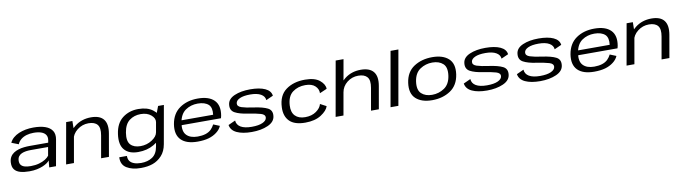

<svg xmlns="http://www.w3.org/2000/svg" viewBox="-39 -1633 9671 2715"><g transform="rotate(-10 4797.0 -276.0)"><path d="M260.5 6Q320.5 6 369.5 -4.2Q418.5 -14.5 455.8 -30.5Q493 -46.5 517.8 -64.2Q542.5 -82 554 -98.5L544.5 0H642L708 -372Q721.5 -447.5 690.5 -496.5Q659.5 -545.5 590.8 -570Q522 -594.5 420.5 -594.5Q362.5 -594.5 309.2 -584.5Q256 -574.5 210.2 -555Q164.5 -535.5 130.2 -506Q96 -476.5 77 -436L177.5 -397Q195.5 -438.5 229.8 -466Q264 -493.5 310.5 -507Q357 -520.5 411.5 -520.5Q475.5 -520.5 519.8 -505Q564 -489.5 584.5 -458.2Q605 -427 597 -380L591 -347H324Q285 -347 243 -342.5Q201 -338 162.5 -326.2Q124 -314.5 92.8 -293.8Q61.5 -273 42.8 -240.8Q24 -208.5 21.5 -163Q18 -98.5 46.5 -61.8Q75 -25 130 -9.5Q185 6 260.5 6ZM292.5 -63.5Q244.5 -63.5 208.2 -73Q172 -82.5 152.8 -106Q133.5 -129.5 135.5 -172Q137.5 -207.5 154.5 -230Q171.5 -252.5 199 -264.8Q226.5 -277 260 -282Q293.5 -287 329 -287H578.5L557.5 -166Q539.5 -140.5 502.2 -117Q465 -93.5 411.8 -78.5Q358.5 -63.5 292.5 -63.5Z M787 0H899.5L979 -452L981 -589.5H891.5ZM1289.5 0H1402L1458.5 -323.5Q1482 -458 1428.8 -526.5Q1375.5 -595 1248 -595Q1113 -595 1015 -518.2Q917 -441.5 903 -362L950.5 -320.5Q965.5 -407.5 1037 -463Q1108.5 -518.5 1198.5 -518.5Q1286.5 -518.5 1325.5 -471.8Q1364.5 -425 1345.5 -318.5Z M1821.5 233.5Q1920 233.5 1993.2 207.2Q2066.5 181 2123 120Q2179.5 59 2197.5 -41.5L2294.5 -588.5H2211.5L2156 -442L2082.5 -27Q2065 75.5 1998.8 119.8Q1932.5 164 1837 164Q1779.5 164 1737.2 148.8Q1695 133.5 1674.5 105.2Q1654 77 1654.5 31H1544.5Q1539.5 137 1618.2 185.2Q1697 233.5 1821.5 233.5ZM1823 4.5Q1951.5 4.5 2048.5 -52.2Q2145.5 -109 2154.5 -161L2117.5 -225.5Q2108 -167.5 2034.5 -119.8Q1961 -72 1869.5 -72Q1775 -72 1727 -123.8Q1679 -175.5 1698 -295Q1717 -415 1785.5 -466.5Q1854 -518 1948 -518Q2039.5 -518 2096 -470.5Q2152.5 -423 2143 -365.5L2201 -426.5Q2210 -477 2133 -535.8Q2056 -594.5 1927 -594.5Q1795.5 -594.5 1700.2 -521.5Q1605 -448.5 1583.5 -295.5Q1562 -144 1626.8 -69.8Q1691.5 4.5 1823 4.5Z M2677 5.5 2689.5 -65Q2582.5 -65 2529.5 -120.5Q2476 -175.5 2495.5 -295Q2515 -418.5 2591.5 -472Q2668 -524.5 2768 -524.5Q2871 -524.5 2924 -475Q2969 -429.5 2956.5 -331H2489.5L2477.5 -263H3057Q3062.5 -279 3065.5 -297.5Q3091 -443 3015.5 -519Q2940 -594.5 2780.5 -594.5Q2627 -594.5 2519.5 -519.5Q2412.5 -445 2387.5 -295.5Q2364 -148.5 2440 -71Q2516.5 5.5 2677 5.5ZM2689.5 -65 2677 5.5Q2768.5 5.5 2835.5 -13.5Q2902 -32.5 2952.5 -71.5Q3002 -109 3023 -159.5L2933 -196Q2913.5 -157 2882.5 -126Q2850.5 -95.5 2801.5 -80Q2751.5 -65 2689.5 -65Z M3454.5 4.5Q3589 4.5 3686.2 -38.5Q3783.5 -81.5 3792.5 -163.5Q3803 -246.5 3737.2 -280.5Q3671.5 -314.5 3535.5 -333.5Q3428.5 -348 3368 -367.8Q3307.5 -387.5 3313 -432.5Q3317.5 -472.5 3371.2 -497.2Q3425 -522 3521 -522Q3620 -522 3674.8 -490.2Q3729.5 -458.5 3733 -404L3835 -449.5Q3826 -521 3746.5 -557.5Q3667 -594 3533.5 -594Q3400 -594 3306.5 -553.5Q3213 -513 3204 -433.5Q3193.5 -350 3259 -314Q3324.5 -278 3448.5 -260.5Q3561 -243 3624.5 -224.5Q3688 -206 3682.5 -159.5Q3678 -119.5 3622.2 -93.8Q3566.5 -68 3466 -68Q3363.5 -68 3307.8 -101Q3252 -134 3248 -196.5L3146 -150Q3158 -72 3240.5 -33.8Q3323 4.5 3454.5 4.5Z M4222.5 5.5Q4362.5 5.5 4451 -52Q4539.5 -109.5 4558 -172L4470.5 -218.5Q4457 -162 4393 -116.5Q4329 -71 4233.5 -71Q4140.5 -71 4090.2 -122.5Q4040 -174 4046 -272.5Q4053.5 -404.5 4129.5 -461Q4205.5 -517.5 4310.5 -517.5Q4405 -517.5 4452.2 -472.8Q4499.5 -428 4497 -368.5L4600.5 -413.5Q4600 -478.5 4530.2 -536.2Q4460.5 -594 4320.5 -594Q4155 -594 4046.2 -514.2Q3937.5 -434.5 3931 -265.5Q3925.5 -137 3997 -65.8Q4068.5 5.5 4222.5 5.5Z M4657 0H4769.5L4908.5 -785H4796ZM5165 0H5277.5L5334.5 -325Q5358 -459.5 5303.2 -527.2Q5248.5 -595 5121.5 -595Q4986.5 -595 4889.5 -518.2Q4792.5 -441.5 4778.5 -362L4826 -320.5Q4841 -407.5 4911.2 -463Q4981.5 -518.5 5071.5 -518.5Q5160 -518.5 5200 -471.8Q5240 -425 5221 -318.5Z M5445.5 0H5558L5696.5 -785H5584Z M6045 4.5Q6197 4.5 6307.5 -69.2Q6418 -143 6440.5 -296.5Q6462 -447.5 6380.8 -521.2Q6299.5 -595 6147.5 -595Q5995 -595 5884 -522.5Q5773 -450 5751 -296.5Q5730 -145.5 5811.2 -70.5Q5892.5 4.5 6045 4.5ZM6056.5 -70.5Q5959.5 -70.5 5903.2 -123Q5847 -175.5 5864 -295.5Q5881.5 -415 5960 -467.5Q6038.5 -520 6135.5 -520Q6232.5 -520 6289 -468Q6345.5 -416 6328 -295.5Q6310.5 -176.5 6231.8 -123.5Q6153 -70.5 6056.5 -70.5Z M6832 4.5Q6966.5 4.5 7063.8 -38.5Q7161 -81.5 7170 -163.5Q7180.5 -246.5 7114.8 -280.5Q7049 -314.5 6913 -333.5Q6806 -348 6745.5 -367.8Q6685 -387.5 6690.5 -432.5Q6695 -472.5 6748.8 -497.2Q6802.5 -522 6898.5 -522Q6997.5 -522 7052.2 -490.2Q7107 -458.5 7110.5 -404L7212.5 -449.5Q7203.5 -521 7124 -557.5Q7044.5 -594 6911 -594Q6777.5 -594 6684 -553.5Q6590.5 -513 6581.5 -433.5Q6571 -350 6636.5 -314Q6702 -278 6826 -260.5Q6938.5 -243 7002 -224.5Q7065.5 -206 7060 -159.5Q7055.5 -119.5 6999.8 -93.8Q6944 -68 6843.5 -68Q6741 -68 6685.2 -101Q6629.5 -134 6625.5 -196.5L6523.5 -150Q6535.5 -72 6618 -33.8Q6700.5 4.5 6832 4.5Z M7595 4.5Q7729.5 4.5 7826.8 -38.5Q7924 -81.5 7933 -163.5Q7943.5 -246.5 7877.8 -280.5Q7812 -314.5 7676 -333.5Q7569 -348 7508.5 -367.8Q7448 -387.5 7453.5 -432.5Q7458 -472.5 7511.8 -497.2Q7565.5 -522 7661.5 -522Q7760.5 -522 7815.2 -490.2Q7870 -458.5 7873.5 -404L7975.5 -449.5Q7966.5 -521 7887 -557.5Q7807.5 -594 7674 -594Q7540.5 -594 7447 -553.5Q7353.5 -513 7344.5 -433.5Q7334 -350 7399.5 -314Q7465 -278 7589 -260.5Q7701.5 -243 7765 -224.5Q7828.5 -206 7823 -159.5Q7818.5 -119.5 7762.8 -93.8Q7707 -68 7606.5 -68Q7504 -68 7448.2 -101Q7392.5 -134 7388.5 -196.5L7286.5 -150Q7298.5 -72 7381 -33.8Q7463.5 4.5 7595 4.5Z M8371 5.5 8383.5 -65Q8276.5 -65 8223.5 -120.5Q8170 -175.5 8189.5 -295Q8209 -418.5 8285.5 -472Q8362 -524.5 8462 -524.5Q8565 -524.5 8618 -475Q8663 -429.5 8650.5 -331H8183.5L8171.5 -263H8751Q8756.5 -279 8759.5 -297.5Q8785 -443 8709.5 -519Q8634 -594.5 8474.5 -594.5Q8321 -594.5 8213.5 -519.5Q8106.5 -445 8081.5 -295.5Q8058 -148.5 8134 -71Q8210.5 5.5 8371 5.5ZM8383.5 -65 8371 5.5Q8462.5 5.5 8529.5 -13.5Q8596 -32.5 8646.5 -71.5Q8696 -109 8717 -159.5L8627 -196Q8607.5 -157 8576.5 -126Q8544.5 -95.5 8495.5 -80Q8445.5 -65 8383.5 -65Z M8834.5 0H8947L9026.5 -452L9028.5 -589.5H8939ZM9337 0H9449.5L9506 -323.5Q9529.5 -458 9476.2 -526.5Q9423 -595 9295.5 -595Q9160.5 -595 9062.5 -518.2Q8964.5 -441.5 8950.5 -362L8998 -320.5Q9013 -407.5 9084.5 -463Q9156 -518.5 9246 -518.5Q9334 -518.5 9373 -471.8Q9412 -425 9393 -318.5Z"/></g></svg>

Font: Anybody Expanded
Style: Italic
Weight: 400
Width: 7
Italic angle: -10°
Version: Version 1.113;gftools[0.9.25]